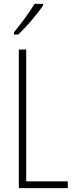

<svg xmlns="http://www.w3.org/2000/svg" viewBox="-20 -969 387 989"><path d="M202 -941V-949H158C127 -898 95 -856 52 -803V-791H74C113 -828 171 -894 202 -941ZM77 0H329V-35H115V-714H77Z"/></svg>

Font: Noto Sans Sinhala ExtraCondensed ExtraLight
Style: Regular
Weight: 200
Width: 2
Designer: Jelle Bosma - Monotype Design Team
Foundry: Monotype Imaging Inc.
Version: Version 2.006